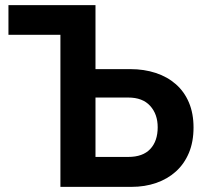

<svg xmlns="http://www.w3.org/2000/svg" viewBox="-20 -730 800 750"><path d="M13 -710H353V-460H489Q543 -460 588.5 -445Q634 -430 667 -401Q700 -372 718 -329.5Q736 -287 736 -232Q736 -176 718 -133Q700 -90 667.5 -60.5Q635 -31 590.5 -15.5Q546 0 493 0H216V-594H13ZM353 -117H481Q538 -117 567 -148Q596 -179 596 -233Q596 -284 566.5 -316.5Q537 -349 481 -349H353Z"/></svg>

Font: PTCRaleway
Style: Bold
Weight: 700
Designer: Matt McInerney, Pablo Impallari, Rodrigo Fuenzalida
Foundry: Matt McInerney, Pablo Impallari, Rodrigo Fuenzalida
Version: Version 3.000g; ttfautohint (v1.5) -l 8 -r 28 -G 28 -x 14 -D